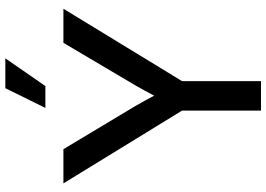

<svg xmlns="http://www.w3.org/2000/svg" viewBox="-157 -824 981 707"><g transform="rotate(-90 333.5 -470.5)"><path d="M279.8 0V-290.5L11.7 -727.5H137.7L275.9 -497.1Q296.9 -462.9 315.4 -429.2Q334 -395.5 353 -357.9H316.9Q335.4 -395.5 354 -429.4Q372.6 -463.4 393.1 -497.1L529.3 -727.5H654.8L388.2 -290.5V0ZM289.6 -793.9 362.3 -941.4H472.2L370.1 -793.9Z"/></g></svg>

Font: Inter 28pt Medium
Style: Regular
Weight: 500
Designer: Rasmus Andersson
Foundry: rsms
Version: Version 4.001;git-66647c0bb